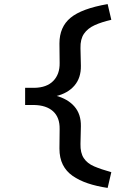

<svg xmlns="http://www.w3.org/2000/svg" viewBox="-20 -720 645 940"><path d="M507 200Q453 192 410 177.5Q367 163 335.5 141Q304 119 287.5 86Q271 53 271 7L272 -88Q273 -145 240 -175Q207 -205 146 -206H103V-290H148Q209 -291 241 -324Q273 -357 272 -412L271 -507Q271 -588 325.5 -633Q380 -678 507 -700L525 -623Q477 -612 443 -596.5Q409 -581 391 -554.5Q373 -528 374 -485L376 -398Q377 -339 344.5 -301Q312 -263 253 -249L252 -252Q312 -236 344.5 -198.5Q377 -161 376 -102L374 -15Q373 28 390 54Q407 80 441 94.5Q475 109 525 123Z"/></svg>

Font: Lexend Giga
Style: Regular
Weight: 400
Designer: Bonnie Shaver-Troup, Thomas Jockin
Foundry: Lexend
Version: Version 1.007